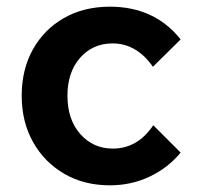

<svg xmlns="http://www.w3.org/2000/svg" viewBox="-20 -539 596 575"><path d="M439 -164 521 -82Q483 -36 428 -10Q373 16 309 16Q232 16 172.5 -18.5Q113 -53 79 -113.5Q45 -174 45 -252Q45 -331 78.5 -391Q112 -451 171.5 -485Q231 -519 309 -519Q443 -519 521 -421L438 -339Q389 -409 317 -409Q258 -409 220 -366Q182 -323 182 -252Q182 -181 220.5 -137.5Q259 -94 318 -94Q392 -94 439 -164Z"/></svg>

Font: Wix Madefor Text
Style: Bold
Weight: 700
Designer: Dalton Maag Ltd
Foundry: Dalton Maag Ltd
Version: Version 3.100